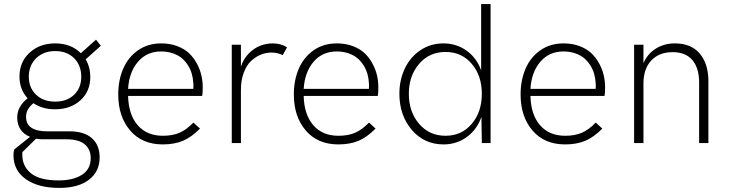

<svg xmlns="http://www.w3.org/2000/svg" viewBox="-20 -710 3617 953"><path d="M326.2 -58.1Q397.9 -58.1 436.3 -23.9Q474.6 10.3 474.6 71.3Q474.6 141.1 421.9 181.9Q369.1 222.7 274.4 222.7Q169.9 222.7 108.4 179.4Q46.9 136.2 46.9 60.5Q46.9 45.4 50.3 32.2L128.9 -30.8Q67.4 -56.6 65.4 -123.5Q64 -180.2 117.2 -222.2Q76.7 -265.6 76.7 -330.6Q76.7 -402.3 127 -448.5Q177.2 -494.6 253.9 -494.6Q332.5 -494.6 381.3 -445.8L456.5 -513.2L480.5 -482.9L405.3 -415.5Q428.2 -376.5 428.2 -328.1Q428.2 -256.3 378.9 -211.9Q329.6 -167.5 252.9 -167.5Q190.4 -167.5 146 -197.8Q107.4 -166.5 109.4 -127.4Q111.3 -58.1 215.3 -58.1ZM254.4 -456.5Q195.8 -456.5 159.4 -420.9Q123 -385.3 123 -329.6Q123 -274.4 158.9 -240Q194.8 -205.6 253.9 -205.6Q312.5 -205.6 347.9 -239.7Q383.3 -273.9 383.3 -329.1Q383.3 -385.7 347.9 -421.1Q312.5 -456.5 254.4 -456.5ZM271.5 185.5Q342.3 185.5 386.2 158Q430.2 130.4 430.2 74.7Q430.2 31.2 400.6 6.3Q371.1 -18.6 309.6 -18.6H193.4Q175.8 -18.6 158.7 -21.5L90.8 45.4V59.6Q90.8 115.2 134 150.4Q177.2 185.5 271.5 185.5Z M788.1 6.8Q685.1 6.8 626 -62.3Q566.9 -131.3 566.9 -241.2Q566.9 -312.5 591.8 -369.6Q616.7 -426.8 665.5 -460.7Q714.4 -494.6 779.8 -494.6Q824.7 -494.6 860.8 -480.7Q897 -466.8 919.9 -444.3Q942.9 -421.9 958.3 -392.6Q973.6 -363.3 980 -334.2Q986.3 -305.2 986.3 -275.9Q986.3 -245.1 983.4 -233.9H615.7Q618.2 -140.6 663.6 -88.4Q709 -36.1 788.1 -36.1Q836.4 -36.1 870.6 -50.8Q904.8 -65.4 939.9 -101.6L972.7 -71.8Q930.7 -29.3 888.2 -11.2Q845.7 6.8 788.1 6.8ZM615.7 -269H939.5Q940.9 -284.7 939.5 -299.3Q938 -321.8 932.1 -343Q926.3 -364.3 913.6 -384.8Q900.9 -405.3 883.1 -420.7Q865.2 -436 838.4 -445.3Q811.5 -454.6 779.3 -454.6Q709 -454.6 665 -403.6Q621.1 -352.5 615.7 -269Z M1130.4 0V-487.8H1175.8V-378.9Q1188 -417.5 1214.6 -444.3Q1241.2 -471.2 1271.5 -482.9Q1301.8 -494.6 1333 -494.6Q1374.5 -494.6 1404.8 -475.1L1383.3 -436.5Q1356.4 -449.2 1327.1 -449.2Q1300.3 -449.2 1274.4 -438.7Q1248.5 -428.2 1226.1 -407.2Q1203.6 -386.2 1189.7 -348.9Q1175.8 -311.5 1175.8 -263.2V0Z M1659.7 6.8Q1556.6 6.8 1497.6 -62.3Q1438.5 -131.3 1438.5 -241.2Q1438.5 -312.5 1463.4 -369.6Q1488.3 -426.8 1537.1 -460.7Q1585.9 -494.6 1651.4 -494.6Q1696.3 -494.6 1732.4 -480.7Q1768.6 -466.8 1791.5 -444.3Q1814.5 -421.9 1829.8 -392.6Q1845.2 -363.3 1851.6 -334.2Q1857.9 -305.2 1857.9 -275.9Q1857.9 -245.1 1855 -233.9H1487.3Q1489.7 -140.6 1535.2 -88.4Q1580.6 -36.1 1659.7 -36.1Q1708 -36.1 1742.2 -50.8Q1776.4 -65.4 1811.5 -101.6L1844.2 -71.8Q1802.2 -29.3 1759.8 -11.2Q1717.3 6.8 1659.7 6.8ZM1487.3 -269H1811Q1812.5 -284.7 1811 -299.3Q1809.6 -321.8 1803.7 -343Q1797.9 -364.3 1785.2 -384.8Q1772.5 -405.3 1754.6 -420.7Q1736.8 -436 1710 -445.3Q1683.1 -454.6 1650.9 -454.6Q1580.6 -454.6 1536.6 -403.6Q1492.7 -352.5 1487.3 -269Z M2181.6 6.8Q2085.4 6.8 2023.9 -65.4Q1962.4 -137.7 1962.4 -244.6Q1962.4 -314 1989.7 -370.8Q2017.1 -427.7 2067.4 -461.2Q2117.7 -494.6 2181.2 -494.6Q2245.6 -494.6 2295.9 -458.5Q2346.2 -422.4 2368.2 -360.8V-689.9H2415V0H2371.6L2369.6 -129.9Q2347.7 -66.9 2297.1 -30Q2246.6 6.8 2181.6 6.8ZM2191.4 -36.1Q2271.5 -36.1 2321.5 -95.2Q2371.6 -154.3 2371.6 -244.6Q2371.6 -334.5 2321.5 -393.3Q2271.5 -452.1 2191.4 -452.1Q2110.8 -452.1 2060.1 -392.8Q2009.3 -333.5 2009.3 -244.6Q2009.3 -154.8 2060.1 -95.5Q2110.8 -36.1 2191.4 -36.1Z M2785.2 6.8Q2682.1 6.8 2623 -62.3Q2564 -131.3 2564 -241.2Q2564 -312.5 2588.9 -369.6Q2613.8 -426.8 2662.6 -460.7Q2711.4 -494.6 2776.9 -494.6Q2821.8 -494.6 2857.9 -480.7Q2894 -466.8 2917 -444.3Q2939.9 -421.9 2955.3 -392.6Q2970.7 -363.3 2977.1 -334.2Q2983.4 -305.2 2983.4 -275.9Q2983.4 -245.1 2980.5 -233.9H2612.8Q2615.2 -140.6 2660.6 -88.4Q2706.1 -36.1 2785.2 -36.1Q2833.5 -36.1 2867.7 -50.8Q2901.9 -65.4 2937 -101.6L2969.7 -71.8Q2927.7 -29.3 2885.3 -11.2Q2842.8 6.8 2785.2 6.8ZM2612.8 -269H2936.5Q2938 -284.7 2936.5 -299.3Q2935.1 -321.8 2929.2 -343Q2923.3 -364.3 2910.6 -384.8Q2897.9 -405.3 2880.1 -420.7Q2862.3 -436 2835.4 -445.3Q2808.6 -454.6 2776.4 -454.6Q2706.1 -454.6 2662.1 -403.6Q2618.2 -352.5 2612.8 -269Z M3127.4 0V-487.8H3173.8V-396.5Q3194.3 -443.4 3235.6 -469Q3276.9 -494.6 3329.6 -494.6Q3409.2 -494.6 3451.7 -445.8Q3494.1 -397 3496.1 -314.5V0H3450.2V-299.3Q3450.2 -372.6 3416.5 -411.9Q3382.8 -451.2 3318.4 -451.2Q3252 -451.2 3212.9 -409.9Q3173.8 -368.7 3173.8 -295.9V0Z"/></svg>

Font: HK Grotesk Light Legacy
Style: Regular
Weight: 300
Designer: Alfredo Marco Pradil
Foundry: Hanken Design Co.
Version: Version 2.022;PS 002.022;hotconv 1.0.88;makeotf.lib2.5.64775